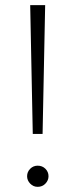

<svg xmlns="http://www.w3.org/2000/svg" viewBox="-20 -720 292 744"><path d="M107 -201 97 -700H155L145 -201ZM126 4Q109 4 97 -8.5Q85 -21 85 -37Q85 -54 97 -66Q109 -78 126 -78Q144 -78 156 -66Q168 -54 168 -37Q168 -21 156 -8.5Q144 4 126 4Z"/></svg>

Font: Montserrat Z Light
Style: Regular
Weight: 300
Designer: Julieta Ulanovsky
Foundry: Julieta Ulanovsky
Version: Version 8.000